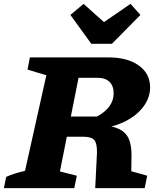

<svg xmlns="http://www.w3.org/2000/svg" viewBox="-39 -970 811 990"><path d="M-19 0 -7 -58Q11 -66 33 -73.5Q55 -81 90 -89L200 -582L103 -611L115 -674H520Q619 -674 677 -632Q735 -590 735 -520Q735 -467 701.5 -421.5Q668 -376 610 -346Q552 -316 480 -308L472 -327Q534 -323 571 -306.5Q608 -290 623.5 -257.5Q639 -225 639 -172L638 -87L720 -64L707 0H452L461 -182Q462 -230 447.5 -247.5Q433 -265 390 -265H220L240 -369H461Q547 -416 547 -489Q547 -527 525.5 -548Q504 -569 463 -569H366L270 -86L357 -64L344 0ZM432 -744 324 -893 392 -950 497 -856 634 -950 685 -893 538 -744Z"/></svg>

Font: Piazzolla Thin Black
Style: Italic
Weight: 900
Italic angle: -11.3°
Version: Version 2.005